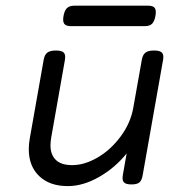

<svg xmlns="http://www.w3.org/2000/svg" viewBox="-20 -630 640 661"><path d="M509.8 -456.1Q490.2 -456.1 480.7 -448.7Q471.2 -441.4 468.3 -424.3L439 -259.8Q429.7 -206.1 395 -159.7Q360.4 -113.3 315.4 -87.4Q270.5 -61.5 228.5 -61.5Q190.9 -61.5 172.4 -79.3Q153.8 -97.2 153.8 -129.4Q153.8 -140.1 156.2 -155.8L203.6 -424.3Q206.5 -441.4 199.7 -448.7Q192.9 -456.1 172.9 -456.1H171.9Q152.3 -456.1 142.8 -448.7Q133.3 -441.4 130.4 -424.3L82.5 -153.3Q79.1 -134.8 79.1 -116.2Q79.1 -58.1 115 -23.7Q150.9 10.7 213.4 10.7Q265.6 10.7 320.3 -20.3Q375 -51.3 416 -101.6L402.8 -26.9Q399.9 -9.8 406.5 -2.4Q413.1 4.9 432.1 4.9H433.1Q452.1 4.9 460.2 -2.2Q468.3 -9.3 471.2 -26.9L541.5 -424.3Q544.4 -441.4 537.6 -448.7Q530.8 -456.1 510.7 -456.1ZM235.8 -610.4Q219.2 -610.4 210.7 -602.3Q202.1 -594.2 198.7 -575.2Q195.3 -556.2 201.2 -548.1Q207 -540 223.6 -540H478.5Q495.1 -540 503.4 -548.1Q511.7 -556.2 515.1 -575.2Q518.6 -594.2 512.9 -602.3Q507.3 -610.4 490.7 -610.4Z"/></svg>

Font: Courier Prime Sans
Style: Regular
Weight: 300
Italic angle: -10°
Designer: Alan Dague-Greene
Foundry: Quote-Unquote Apps
Version: Version 3.23